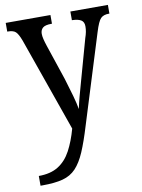

<svg xmlns="http://www.w3.org/2000/svg" viewBox="-87 -595 658 892"><g transform="rotate(-10 242.5 -149.5)"><path d="M31 191Q87 191 123.5 168Q160 145 183 102Q206 59 222 1L66 -442Q54 -474 42.5 -484.5Q31 -495 6 -495H3V-536H214V-495H211Q182 -495 170.5 -485Q159 -475 159 -457Q159 -446 162.5 -431.5Q166 -417 172 -399L228 -232Q242 -187 253 -147.5Q264 -108 268 -83Q274 -111 282 -141Q290 -171 300 -206L355 -403Q360 -417 362.5 -430Q365 -443 365 -456Q365 -477 351.5 -485.5Q338 -494 311 -495H308V-536H485V-495H482Q457 -495 444 -482Q431 -469 416 -420L286 -2Q264 71 244 117.5Q224 164 199 190.5Q174 217 136.5 227Q99 237 40 237H31Z"/></g></svg>

Font: Noto Serif Tamil Condensed
Style: Regular
Weight: 400
Width: 3
Designer: Indian Type Foundry, Tom Grace, and the Monotype Design Team
Foundry: Monotype Imaging Inc.
Version: Version 2.004; ttfautohint (v1.8.4.7-5d5b)